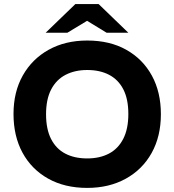

<svg xmlns="http://www.w3.org/2000/svg" viewBox="-20 -908 852 938"><path d="M406 10Q296 10 215 -35.5Q134 -81 90 -162Q46 -243 46 -351Q46 -459 91.5 -539.5Q137 -620 218 -665Q299 -710 406 -710Q517 -710 597.5 -664.5Q678 -619 722 -538.5Q766 -458 766 -350Q766 -242 721 -161Q676 -80 594.5 -35Q513 10 406 10ZM406 -134Q467 -134 512 -157.5Q557 -181 582 -229.5Q607 -278 607 -351Q607 -424 582.5 -471.5Q558 -519 513 -542.5Q468 -566 406 -566Q346 -566 300.5 -542.5Q255 -519 230 -471Q205 -423 205 -350Q205 -277 229.5 -229Q254 -181 299 -157.5Q344 -134 406 -134ZM203 -748 348 -888H462L428 -820L309 -748ZM501 -748 383 -820 348 -888H462L607 -748Z"/></svg>

Font: REM Medium SemiBold
Style: Regular
Weight: 600
Version: Version 1.005;gftools[0.9.28]